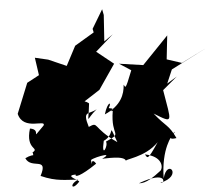

<svg xmlns="http://www.w3.org/2000/svg" viewBox="-20 -632 779 705"><path d="M324 -513 256 -464 225 -390 157 -413 108 -420 123 -356 80 -328 45 -214C66 -150 151 -196 140 -171C86 -108 137 -157 90 -160C73 -80 128 -91 99 -72C105 -72 102 -9 108 -54C130 -61 105 -71 73 -51C95 -9 159 -59 129 14C189 35 223 27 267 28C234 44 243 71 270 36C280 32 211 13 258 9C254 19 274 17 333 -31C308 -66 317 12 315 -42C301 -47 410 -81 355 -49C363 -49 439 -63 443 -40C433 -48 512 -52 559 -110C519 -37 522 -54 512 -65C578 -58 579 -16 569 -5C544 18 516 42 490 41C596 -9 586 45 569 39C654 14 594 -53 581 23C573 -86 611 -135 617 -141C642 -167 573 -111 628 -125C599 -175 590 -166 544 -215C620 -177 609 -182 579 -301L629 -351L594 -325L611 -377L739 -457L648 -401L592 -414L594 -502L506 -393L417 -398L462 -374C439 -295 441 -313 434 -321C435 -286 424 -244 365 -212C375 -261 392 -259 379 -235C417 -233 368 -220 394 -225C386 -126 434 -148 369 -112C379 -99 351 -45 361 -115C407 -140 372 -190 411 -110C317 -164 344 -187 306 -166C281 -228 306 -210 335 -231C294 -192 305 -169 307 -251C310 -257 234 -285 243 -223L345 -302L399 -398L333 -442L394 -506L363 -480L361 -577L351 -612L355 -598L320 -526Z"/></svg>

Font: Hussar Lance
Style: ExBdObl
Weight: 700
Foundry: Cannot Into Space Fonts, PlusOne Fonts
Version: Version 2.270